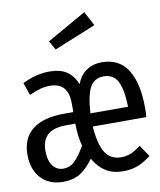

<svg xmlns="http://www.w3.org/2000/svg" viewBox="-95 -867 790 949"><g transform="rotate(-10 300.5 -393.0)"><path d="M607 -279Q607 -257 605 -233H336Q343 -142 369.5 -100.5Q396 -59 449 -59Q476 -59 498.5 -68.5Q521 -78 548 -99L587 -41Q554 -15 521 -2Q488 11 447 11Q396 11 360 -11.5Q324 -34 299 -78Q264 -30 229.5 -9.5Q195 11 146 11Q76 11 35 -33Q-6 -77 -6 -151Q-6 -234 48.5 -277Q103 -320 208 -320H254V-363Q254 -468 163 -468Q137 -468 115 -462Q93 -456 58 -441L36 -504Q107 -538 171 -538Q227 -538 259.5 -515.5Q292 -493 309 -450Q323 -491 355.5 -514.5Q388 -538 435 -538Q522 -538 564.5 -470.5Q607 -403 607 -279ZM336 -299H525Q523 -385 502 -426.5Q481 -468 432 -468Q386 -468 364 -430Q342 -392 336 -299ZM212 -262Q143 -262 114 -234.5Q85 -207 85 -156Q85 -106 105 -79.5Q125 -53 159 -53Q190 -53 214.5 -76Q239 -99 268 -150Q254 -195 254 -262ZM431 -725 222 -640 196 -685 393 -797Z"/></g></svg>

Font: Fira Mono
Style: Regular
Weight: 400
Designer: Carrois Corporate & Edenspiekermann AG
Foundry: Carrois Corporate GbR & Edenspiekermann AG
Version: Version 3.206